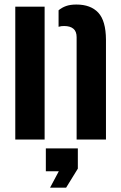

<svg xmlns="http://www.w3.org/2000/svg" viewBox="-20 -630 545 867"><path d="M49 0V-600H181.5V0ZM326 0V-462.5Q326 -488 311.5 -500.2Q297 -512.5 269.5 -512.5Q263 -512.5 256.8 -511.8Q250.5 -511 244.5 -509V-583.5Q259.5 -596 278.5 -602.8Q297.5 -609.5 325 -609.5Q389.5 -609.5 423.8 -572.8Q458 -536 458.5 -451V0ZM206 217.5 245.5 143.5H187V40H331.5V131.5L278.5 217.5Z"/></svg>

Font: Big Shoulders Stencil Text Thin ExtraBold
Style: Regular
Weight: 800
Version: Version 2.001